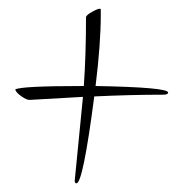

<svg xmlns="http://www.w3.org/2000/svg" viewBox="-20 -433 425 442"><path d="M200 -235Q367 -232 367 -220Q367 -215 356 -215Q280 -215 197 -211Q171 -11 156 -11Q152 -11 152 -17Q152 -17 171 -210L48 -203Q41 -203 29 -211.5Q17 -220 15 -227Q27 -235 173 -235Q178 -307 178 -393Q178 -398 191.5 -405.5Q205 -413 210 -413L212 -412V-399Q212 -332 200 -235Z"/></svg>

Font: Ruthie
Style: Regular
Weight: 400
Designer: Robert E. Leuschke
Foundry: Robert E. Leuschke
Version: Version 1.003